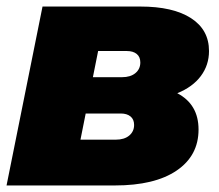

<svg xmlns="http://www.w3.org/2000/svg" viewBox="-22 -567 671 587"><path d="M585 -171Q585 -91 518 -45.5Q451 0 329 0H-2L108 -547H407Q507 -547 562 -511.5Q617 -476 617 -411Q617 -368 592 -334.5Q567 -301 520 -282Q585 -248 585 -171ZM262 -331H351Q377 -331 392 -343.5Q407 -356 407 -376Q407 -393 396 -402Q385 -411 366 -411H278ZM388 -185Q388 -202 377 -211Q366 -220 347 -220H240L224 -140H332Q358 -140 373 -152.5Q388 -165 388 -185Z"/></svg>

Font: Montserrat Alternates Black
Style: Italic
Weight: 900
Italic angle: -11.3°
Designer: Julieta Ulanovsky
Foundry: Julieta Ulanovsky
Version: Version 7.200